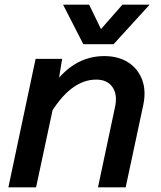

<svg xmlns="http://www.w3.org/2000/svg" viewBox="-20 -805 690 825"><path d="M401 0 474 -344Q486 -398 463.5 -430.5Q441 -463 393 -463Q338 -463 287 -424Q236 -385 187 -301L194 -419Q242 -492 300 -528Q358 -564 428 -564Q488 -564 530 -537.5Q572 -511 590.5 -463Q609 -415 595 -351L520 0ZM16 0 133 -552H247L228 -435L135 0ZM251 -785H363L414 -680L506 -785H623L468 -615H338Z"/></svg>

Font: Azeret Mono Thin Medium
Style: Italic
Weight: 500
Italic angle: -12°
Version: Version 1.002